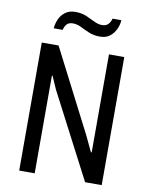

<svg xmlns="http://www.w3.org/2000/svg" viewBox="-95 -945 789 1013"><g transform="rotate(10 300.0 -438.0)"><path d="M79 0V-686H169L396 -243L435 -161H439V-686H521V0H432L196 -454L165 -524H162V0ZM128 -771Q130 -796 140.5 -820Q151 -844 172.5 -860Q194 -876 226 -876Q260 -876 285.5 -865Q311 -854 333 -843Q355 -832 375 -832Q397 -832 408.5 -844Q420 -856 425 -875H472Q471 -851 460 -827Q449 -803 428.5 -786.5Q408 -770 375 -770Q342 -770 316 -781Q290 -792 268 -803Q246 -814 224 -814Q203 -814 192 -803Q181 -792 176 -771Z"/></g></svg>

Font: Chivo Mono Light
Style: Regular
Weight: 300
Monospace: yes
Designer: Hector Gatti
Foundry: Omnibus-Type
Version: Version 1.008